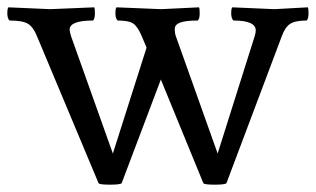

<svg xmlns="http://www.w3.org/2000/svg" viewBox="-24 -500 862 524"><path d="M725 -475 816 -480Q818 -478 818 -463.5Q818 -449 813 -444Q782 -444 768 -435Q754 -426 745 -401L594 0Q590 4 562 4Q534 4 531 0L415 -283L308 0Q304 4 276 4Q248 4 245 0L77 -401Q67 -426 52.5 -435Q38 -444 2 -444Q-4 -450 -4 -463.5Q-4 -477 -1 -480L113 -475L233 -480Q235 -478 235 -463.5Q235 -449 230 -444Q166 -444 166 -419Q166 -414 170 -401L284 -81L376 -370L363 -401Q352 -427 340 -435.5Q328 -444 297 -444Q291 -450 291 -463.5Q291 -477 294 -480L416 -475L519 -480Q521 -478 521 -463.5Q521 -449 516 -444Q483 -444 468 -438.5Q453 -433 453 -421Q453 -409 456 -401L570 -81L671 -401Q674 -410 674 -417Q674 -444 613 -444Q607 -450 607 -463.5Q607 -477 610 -480Z"/></svg>

Font: Esteban
Style: Regular
Weight: 400
Designer: Angelica Diaz Rivera
Foundry: Angelica Diaz Rivera
Version: Version 1.002